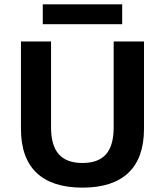

<svg xmlns="http://www.w3.org/2000/svg" viewBox="-20 -850 755 880"><path d="M640 -260Q640 -126 568.5 -58Q497 10 358 10Q219 10 147.5 -58Q76 -126 76 -260V-660H214V-266Q214 -183 249.5 -143Q285 -103 358 -103Q431 -103 466 -143Q501 -183 501 -266V-660H640ZM540 -739H176V-830H540Z"/></svg>

Font: Work Sans SemiBold
Style: Regular
Weight: 600
Designer: Wei Huang
Foundry: Wei Huang
Version: Version 1.500